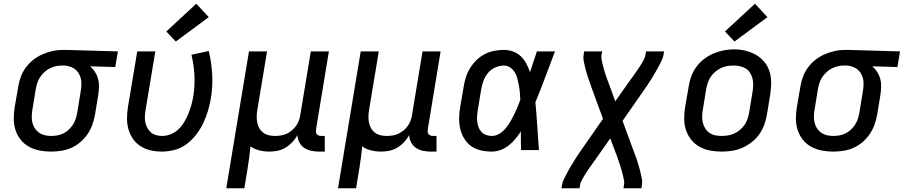

<svg xmlns="http://www.w3.org/2000/svg" viewBox="-20 -806 4853 1031"><path d="M253 8Q222 8 191.5 2Q161 -4 135 -18.5Q109 -33 90.5 -56.5Q72 -80 63 -108.5Q54 -137 54 -168.5Q54 -200 59 -231L78 -341Q82 -368 92 -394.5Q102 -421 119 -444Q136 -467 159 -485Q182 -503 208.5 -514.5Q235 -526 262 -532Q289 -538 316 -538Q320 -538 324.5 -538Q329 -538 333 -538L613 -530L599 -446L464 -450Q479 -437 490 -420Q501 -403 506.5 -383.5Q512 -364 511.5 -342Q511 -320 508 -299L490 -189Q485 -162 475.5 -135.5Q466 -109 449.5 -85Q433 -61 410.5 -42Q388 -23 361.5 -11.5Q335 0 307.5 4Q280 8 253 8ZM254 -76Q271 -76 288 -79Q305 -82 321 -90Q337 -98 350 -110.5Q363 -123 372.5 -138Q382 -153 387 -169.5Q392 -186 395 -203L413 -313Q418 -337 417 -362Q416 -387 405 -408Q394 -429 373.5 -440.5Q353 -452 328 -454H319Q317 -454 314.5 -454Q312 -454 310 -454Q294 -454 277.5 -450Q261 -446 245.5 -438Q230 -430 217 -417.5Q204 -405 194.5 -390.5Q185 -376 180 -360Q175 -344 172 -327L154 -217Q151 -200 150.5 -182Q150 -164 154 -147.5Q158 -131 167 -117Q176 -103 189.5 -93.5Q203 -84 220 -80Q237 -76 254 -76Z M849 8Q818 8 789 1.5Q760 -5 735.5 -20.5Q711 -36 694.5 -59.5Q678 -83 670 -111Q662 -139 662 -169.5Q662 -200 667 -231L717 -530H814L762 -217Q759 -200 758 -183Q757 -166 760 -150.5Q763 -135 770.5 -120.5Q778 -106 790 -95.5Q802 -85 818 -80.5Q834 -76 850 -76Q874 -76 897.5 -85.5Q921 -95 939 -112.5Q957 -130 970 -152Q983 -174 992 -196.5Q1001 -219 1007.5 -242Q1014 -265 1018 -289Q1027 -346 1024 -402Q1021 -458 1008 -512L1101 -532Q1116 -470 1119.5 -406Q1123 -342 1112 -276Q1106 -242 1096 -208.5Q1086 -175 1070.5 -143Q1055 -111 1032.5 -82Q1010 -53 981 -31.5Q952 -10 917 -1Q882 8 849 8ZM924 -583 873 -637 1034 -786 1101 -714Z M1195 205 1317 -530H1414L1362 -217Q1359 -200 1358.5 -182.5Q1358 -165 1361 -149Q1364 -133 1372 -118.5Q1380 -104 1393 -94Q1406 -84 1422.5 -80Q1439 -76 1456 -76Q1472 -76 1488 -78.5Q1504 -81 1519 -88Q1534 -95 1547.5 -106Q1561 -117 1570.5 -131Q1580 -145 1585.5 -160.5Q1591 -176 1593 -192L1649 -530H1746L1677 -111Q1676 -104 1676.5 -97Q1677 -90 1681.5 -85Q1686 -80 1692.5 -78Q1699 -76 1706 -76H1724V8H1692Q1671 8 1650.5 3.5Q1630 -1 1613.5 -12Q1597 -23 1587.5 -41.5Q1578 -60 1577 -81Q1566 -60 1549.5 -42.5Q1533 -25 1513 -13Q1493 -1 1470.5 3.5Q1448 8 1426 8Q1399 8 1372.5 1.5Q1346 -5 1325 -20Q1322 11 1318 41.5Q1314 72 1309 102L1292 205Z M1795 205 1917 -530H2014L1962 -217Q1959 -200 1958.5 -182.5Q1958 -165 1961 -149Q1964 -133 1972 -118.5Q1980 -104 1993 -94Q2006 -84 2022.5 -80Q2039 -76 2056 -76Q2072 -76 2088 -78.5Q2104 -81 2119 -88Q2134 -95 2147.5 -106Q2161 -117 2170.5 -131Q2180 -145 2185.5 -160.5Q2191 -176 2193 -192L2249 -530H2346L2277 -111Q2276 -104 2276.5 -97Q2277 -90 2281.5 -85Q2286 -80 2292.5 -78Q2299 -76 2306 -76H2324V8H2292Q2271 8 2250.5 3.5Q2230 -1 2213.5 -12Q2197 -23 2187.5 -41.5Q2178 -60 2177 -81Q2166 -60 2149.5 -42.5Q2133 -25 2113 -13Q2093 -1 2070.5 3.5Q2048 8 2026 8Q1999 8 1972.5 1.5Q1946 -5 1925 -20Q1922 11 1918 41.5Q1914 72 1909 102L1892 205Z M2621 8Q2591 8 2562 1.5Q2533 -5 2510.5 -21Q2488 -37 2473 -61.5Q2458 -86 2451.5 -113.5Q2445 -141 2445.5 -171Q2446 -201 2451 -231L2470 -341Q2474 -367 2482 -392Q2490 -417 2504.5 -440.5Q2519 -464 2539 -483.5Q2559 -503 2583.5 -515.5Q2608 -528 2634 -533Q2660 -538 2686 -538Q2712 -538 2736 -529Q2760 -520 2777.5 -503Q2795 -486 2806.5 -464Q2818 -442 2826 -419Q2835 -446 2844.5 -474Q2854 -502 2863 -530H2960Q2934 -462 2908.5 -393Q2883 -324 2855 -257Q2861 -193 2865 -128.5Q2869 -64 2874 0H2778Q2777 -25 2777 -50Q2777 -75 2777 -100Q2763 -79 2747 -59.5Q2731 -40 2711 -24.5Q2691 -9 2667.5 -0.5Q2644 8 2621 8ZM2621 -76Q2642 -76 2661 -87.5Q2680 -99 2694.5 -116Q2709 -133 2720 -152Q2731 -171 2740.5 -190.5Q2750 -210 2758.5 -230Q2767 -250 2774 -270Q2773 -289 2771.5 -308Q2770 -327 2766.5 -345.5Q2763 -364 2758.5 -382.5Q2754 -401 2745 -416.5Q2736 -432 2720.5 -443Q2705 -454 2686 -454Q2663 -454 2640 -444Q2617 -434 2601 -415Q2585 -396 2576.5 -373Q2568 -350 2564 -327L2546 -217Q2543 -201 2542 -185Q2541 -169 2542.5 -153.5Q2544 -138 2549.5 -123.5Q2555 -109 2565 -98Q2575 -87 2590 -81.5Q2605 -76 2621 -76Z M2995 205 2998 187Q3001 170 3009 154Q3017 138 3025.5 122Q3034 106 3043 90.5Q3052 75 3061.5 60Q3071 45 3080.5 30Q3090 15 3101 0L3218 -168L3157 -334Q3152 -349 3147 -363Q3142 -377 3137 -391.5Q3132 -406 3128 -420.5Q3124 -435 3120.5 -450Q3117 -465 3114 -480.5Q3111 -496 3114 -512L3117 -530H3214L3210 -512Q3208 -498 3210.5 -485.5Q3213 -473 3216 -460.5Q3219 -448 3222.5 -435.5Q3226 -423 3230 -411Q3234 -399 3238 -387Q3242 -375 3247 -363L3284 -262L3362 -373Q3364 -375 3365.5 -377Q3367 -379 3368 -382Q3370 -383 3371.5 -385Q3373 -387 3374 -389V-390Q3374 -390 3374 -390Q3374 -390 3374 -390H3375Q3382 -400 3388.5 -409.5Q3395 -419 3402 -429Q3409 -439 3415.5 -449Q3422 -459 3428 -469Q3434 -479 3439 -489.5Q3444 -500 3446 -512L3449 -530H3546L3543 -512Q3540 -495 3532 -479Q3524 -463 3515.5 -447Q3507 -431 3498 -415.5Q3489 -400 3479.5 -385Q3470 -370 3460.5 -355Q3451 -340 3440 -325L3323 -157L3384 9Q3390 24 3395 38Q3400 52 3404.5 66.5Q3409 81 3413 95.5Q3417 110 3420.5 125Q3424 140 3427 155.5Q3430 171 3427 187L3424 205H3328L3331 187Q3333 173 3330.5 160.5Q3328 148 3325 135.5Q3322 123 3318.5 110.5Q3315 98 3311 86Q3307 74 3303 62Q3299 50 3295 38L3257 -63L3179 48Q3178 50 3176.5 52Q3175 54 3173 57Q3171 58 3170 60Q3169 62 3167 64V65Q3167 65 3167 65Q3167 65 3167 65Q3160 75 3153 84.5Q3146 94 3139 104Q3132 114 3126 124Q3120 134 3114 144Q3108 154 3102.5 164.5Q3097 175 3095 187L3092 205Z M3854 8Q3822 8 3791.5 2Q3761 -4 3735.5 -18.5Q3710 -33 3691.5 -56Q3673 -79 3663.5 -108Q3654 -137 3654 -168.5Q3654 -200 3659 -231L3678 -341Q3682 -369 3692 -396Q3702 -423 3719.5 -447Q3737 -471 3760.5 -489Q3784 -507 3811 -518.5Q3838 -530 3866 -535.5Q3894 -541 3922 -541Q3954 -541 3984 -533.5Q4014 -526 4039.5 -511.5Q4065 -497 4084 -474Q4103 -451 4112 -422.5Q4121 -394 4121 -362Q4121 -330 4116 -299L4098 -189Q4093 -161 4083 -134Q4073 -107 4056 -83.5Q4039 -60 4015 -41.5Q3991 -23 3964 -11.5Q3937 0 3909 4Q3881 8 3854 8ZM3855 -76Q3873 -76 3890 -79Q3907 -82 3923.5 -89.5Q3940 -97 3954.5 -109.5Q3969 -122 3979 -137Q3989 -152 3994.5 -169Q4000 -186 4003 -203L4021 -313Q4024 -331 4024.5 -349Q4025 -367 4021 -383.5Q4017 -400 4008 -414.5Q3999 -429 3984.5 -438Q3970 -447 3953 -450.5Q3936 -454 3918 -454Q3900 -454 3883 -451Q3866 -448 3850 -440Q3834 -432 3820 -420Q3806 -408 3796 -393Q3786 -378 3780.5 -361Q3775 -344 3772 -327L3754 -217Q3751 -200 3750.5 -182Q3750 -164 3754 -147.5Q3758 -131 3767 -116.5Q3776 -102 3789.5 -92.5Q3803 -83 3820.5 -79.5Q3838 -76 3855 -76ZM3924 -583 3873 -637 4034 -786 4101 -714Z M4453 8Q4422 8 4391.5 2Q4361 -4 4335 -18.5Q4309 -33 4290.5 -56.5Q4272 -80 4263 -108.5Q4254 -137 4254 -168.5Q4254 -200 4259 -231L4278 -341Q4282 -368 4292 -394.5Q4302 -421 4319 -444Q4336 -467 4359 -485Q4382 -503 4408.5 -514.5Q4435 -526 4462 -532Q4489 -538 4516 -538Q4520 -538 4524.5 -538Q4529 -538 4533 -538L4813 -530L4799 -446L4664 -450Q4679 -437 4690 -420Q4701 -403 4706.5 -383.5Q4712 -364 4711.5 -342Q4711 -320 4708 -299L4690 -189Q4685 -162 4675.5 -135.5Q4666 -109 4649.5 -85Q4633 -61 4610.5 -42Q4588 -23 4561.5 -11.5Q4535 0 4507.5 4Q4480 8 4453 8ZM4454 -76Q4471 -76 4488 -79Q4505 -82 4521 -90Q4537 -98 4550 -110.5Q4563 -123 4572.5 -138Q4582 -153 4587 -169.5Q4592 -186 4595 -203L4613 -313Q4618 -337 4617 -362Q4616 -387 4605 -408Q4594 -429 4573.5 -440.5Q4553 -452 4528 -454H4519Q4517 -454 4514.5 -454Q4512 -454 4510 -454Q4494 -454 4477.5 -450Q4461 -446 4445.5 -438Q4430 -430 4417 -417.5Q4404 -405 4394.5 -390.5Q4385 -376 4380 -360Q4375 -344 4372 -327L4354 -217Q4351 -200 4350.5 -182Q4350 -164 4354 -147.5Q4358 -131 4367 -117Q4376 -103 4389.5 -93.5Q4403 -84 4420 -80Q4437 -76 4454 -76Z"/></svg>

Font: Iosevka Curly MdExObl
Style: Regular
Weight: 500
Width: 7
Italic angle: -9°
Monospace: yes
Designer: Belleve Invis
Foundry: Belleve Invis
Version: Version 11.1.0; ttfautohint (v1.8.3)